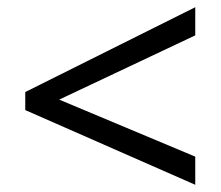

<svg xmlns="http://www.w3.org/2000/svg" viewBox="-20 -628 612 532"><path d="M521 -116 50 -323V-373L521 -608V-530L144 -352L521 -194Z"/></svg>

Font: Noto Sans Yi
Style: Regular
Weight: 400
Designer: Monotype Design Team
Foundry: Monotype Imaging Inc.
Version: Version 2.002; ttfautohint (v1.8.4.7-5d5b)